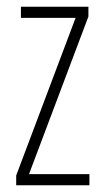

<svg xmlns="http://www.w3.org/2000/svg" viewBox="-20 -549 308 569"><path d="M245 0V-33H66L242 -500V-529H42V-496H204L28 -29V0Z"/></svg>

Font: Noto Sans Bengali ExtraCondensed ExtraLight
Style: Regular
Weight: 200
Width: 2
Designer: Joana Ranito - Universal Thirst; Jelle Bosma - Monotype Design Team
Foundry: Universal Thirst ehf.
Version: Version 3.000